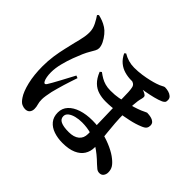

<svg xmlns="http://www.w3.org/2000/svg" viewBox="-179 -1044 1358 1358"><g transform="rotate(45 500.0 -365.0)"><path d="M566.4 38Q518.7 38 478.6 24.3Q438.6 10.6 414.8 -18.2Q391.1 -47.1 391.1 -91.7Q391.1 -134 418.8 -163.9Q446.5 -193.8 494.8 -209.6Q543.1 -225.4 604.4 -225.4Q664.3 -225.4 719.6 -211.3Q775 -197.1 820.2 -176Q865.5 -154.9 893.5 -131.5Q919.9 -110.5 931.9 -90.7Q943.9 -70.9 943.9 -43.7Q943.9 -25 933.4 -10.4Q922.8 4.1 902.1 4.1Q885.1 4.1 872 -6.4Q858.9 -16.9 846 -29.1Q793.7 -80.4 747.3 -109.5Q700.9 -138.6 656.4 -151.2Q612 -163.7 562.8 -163.7Q530.6 -163.7 501.9 -156.6Q473.3 -149.4 455.3 -135.4Q437.4 -121.3 437.4 -100.8Q437.4 -72.9 464.3 -60.4Q491.2 -47.8 543 -47.8Q594.8 -47.8 622.4 -70.7Q650.1 -93.6 650.1 -134.7Q650.1 -182.8 649.2 -227.6Q648.3 -272.3 647.1 -311.5Q646 -350.7 645.1 -382.7Q644.2 -414.8 644.2 -436.9Q644.2 -461.4 643.9 -490.4Q643.7 -519.3 642.4 -545.6Q641 -572 637.4 -587.9Q633.7 -609.3 613.3 -617.4Q592.9 -625.5 578.6 -629.5L617.9 -646.2Q636.5 -644.6 657.4 -640.8Q678.2 -636.9 697.8 -631.5Q717.4 -626 729.3 -619Q742.1 -612.3 744 -603.1Q745.9 -593.9 741.9 -580.2Q733.1 -549.8 730.6 -506.8Q728.1 -463.9 728.1 -422Q728.1 -369.3 731.7 -323.6Q735.3 -278 739.4 -238.4Q743.5 -198.9 747.1 -164.6Q750.7 -130.3 750.7 -101.1Q750.7 -60.7 730.9 -29.3Q711.2 2.1 670.7 20Q630.1 38 566.4 38ZM210.5 55.7Q195.6 55.7 177.7 47.9Q159.8 40.1 140.6 11.2Q116.3 -24.4 99.9 -92.5Q83.6 -160.7 83.6 -247.1Q83.6 -301.8 91.1 -352.7Q98.7 -403.5 109.2 -447.2Q119.7 -490.9 126.7 -522.2Q132.5 -544.5 137.5 -565.1Q142.6 -585.7 146.1 -607Q149.6 -628.2 149.6 -651.2Q149.6 -686.7 132.3 -720.5Q115 -754.3 100.3 -774.7L109.8 -784.5Q131 -779.7 151.9 -771.9Q172.8 -764 194.9 -749.9Q213.7 -737.9 232.6 -715.2Q251.4 -692.4 264.1 -667Q276.7 -641.5 276.7 -619.5Q276.7 -606.1 269 -591.3Q261.3 -576.5 249 -556.4Q236.8 -536.3 223.3 -506.2Q212.1 -480.7 196.1 -438.3Q180.2 -396 168.1 -348.2Q156 -300.4 156 -258.1Q156 -234 159.7 -213.9Q163.4 -193.7 169.1 -183Q174.8 -171.1 181.7 -170.2Q188.7 -169.4 195.4 -179.4Q202.7 -190.6 215.9 -213.9Q229.2 -237.2 244.4 -265.9Q259.6 -294.6 274.6 -322.5Q289.5 -350.4 299.7 -369.4L318.2 -361.8Q310.4 -339.6 301.9 -313.2Q293.3 -286.9 284.8 -259.5Q276.3 -232.1 269.6 -206.9Q262.9 -181.8 257.9 -162.7Q252.3 -137 248.9 -114.4Q245.5 -91.9 245.5 -78.4Q245.5 -49.8 251.4 -31.7Q257.2 -13.6 257.2 7.2Q257.2 27.9 245.7 41.8Q234.1 55.7 210.5 55.7ZM574.9 -385.2Q536.6 -385.2 503.2 -395.3Q469.7 -405.3 443.1 -431.1Q416.4 -456.8 397.1 -504.3L409.4 -514.7Q429 -500 448.6 -488.6Q468.2 -477.2 492.1 -470.5Q516 -463.9 545.7 -463.9Q591.3 -463.9 624 -470.2Q656.7 -476.5 684.9 -483.2Q715 -490.5 745.1 -499.9Q775.2 -509.3 797.9 -518.5Q816 -526.1 826.4 -531.7Q836.8 -537.3 839.3 -537.3Q844.6 -537.3 857.8 -536.1Q871 -535 885.3 -530.8Q899.5 -526.5 910 -516.7Q920.4 -506.9 920.4 -488.7Q920.4 -473 912.3 -461.3Q904.2 -449.7 878.7 -439.6Q839.2 -422.9 789.8 -412.3Q740.4 -401.8 693.4 -394.5Q660.2 -390.2 632.3 -387.7Q604.4 -385.2 574.9 -385.2ZM598.8 -619.6Q563.9 -619.6 531.1 -628.9Q498.3 -638.2 471.9 -660Q445.5 -681.8 427.4 -719.4L438 -728.8Q463.5 -713.4 491.6 -705.3Q519.8 -697.3 548.9 -697.3Q587.9 -697.3 624.4 -702.6Q661 -707.9 691.1 -715.1Q721.1 -722.3 739.4 -728.5Q767 -737.5 781.1 -745.8Q795.1 -754 801.6 -754Q819.2 -754 837.4 -749.1Q855.6 -744.2 868.1 -733.1Q880.7 -722.1 880.7 -703.8Q881.4 -688.4 874.9 -681.3Q868.3 -674.2 857.4 -668.7Q833.4 -657.9 798.1 -649Q762.7 -640.1 724.6 -633.3Q686.6 -626.5 652.9 -623.1Q619.3 -619.6 598.8 -619.6Z"/></g></svg>

Font: Noto Serif SC ExtraLight
Style: Regular
Weight: 200
Designer: Ryoko NISHIZUKA 西塚涼子 (kana & ideographs); Frank Grießhammer (Latin, Greek & Cyrillic); Wenlong ZHANG 张文龙 (bopomofo); San
Foundry: Adobe
Version: Version 2.002-H1;hotconv 1.1.0;makeotfexe 2.6.0